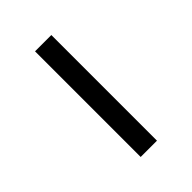

<svg xmlns="http://www.w3.org/2000/svg" viewBox="41 -150 550 550"><g transform="rotate(45 316.0 125.0)"><path d="M102 92H530V158H102Z"/></g></svg>

Font: Titillium Web[RUS by Daymarius]
Style: Regular
Weight: 400
Designer: Cyrillization by Daymarius
Foundry: Cyrillization by Daymarius
Version: Version 1.002 September 11, 2018